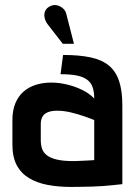

<svg xmlns="http://www.w3.org/2000/svg" viewBox="-20 -727 540 758"><path d="M242 -671Q239 -685 228 -694.5Q217 -704 203 -706.5Q189 -709 175 -701Q161 -693 157 -680Q153 -667 157 -653.5Q161 -640 169 -630L228 -554H272ZM352 -338Q333 -358 304.5 -372Q276 -386 244 -393.5Q212 -401 182 -401Q149 -401 121 -392Q93 -383 72.5 -365Q52 -347 40.5 -319Q29 -291 29 -253V-156Q29 -107 46 -75Q63 -43 94.5 -24Q126 -5 168 3Q210 11 260 11Q283 11 304.5 10.5Q326 10 346.5 9.5Q367 9 386.5 7.5Q406 6 425.5 4Q445 2 463 0V-311Q463 -369 450 -407.5Q437 -446 409.5 -468.5Q382 -491 337.5 -500.5Q293 -510 229 -510L219 -434Q255 -434 280 -429.5Q305 -425 321 -414.5Q337 -404 344.5 -385.5Q352 -367 352 -338ZM352 -253V-95Q352 -95 346 -94.5Q340 -94 330 -93.5Q320 -93 308.5 -92.5Q297 -92 287 -91.5Q277 -91 270 -91Q230 -91 204.5 -97Q179 -103 165 -114Q151 -125 146 -140Q141 -155 141 -174V-237Q141 -252 145.5 -262Q150 -272 158 -278Q166 -284 178 -287Q190 -290 204 -290Q232 -290 260.5 -283Q289 -276 313.5 -267.5Q338 -259 352 -253Z"/></svg>

Font: Advent Pro Expanded
Style: Bold
Weight: 700
Width: 7
Designer: VivaRado, Andreas Kalpakidis
Foundry: VivaRado, Andreas Kalpakidis
Version: Version 3.000